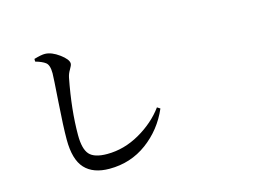

<svg xmlns="http://www.w3.org/2000/svg" viewBox="-104 -974 1709 1223"><g transform="rotate(-15 750.0 -362.0)"><path d="M262.7 -709Q242.2 -724.6 198.2 -737.3V-754.9Q248 -769.5 271.5 -768.6Q314.5 -767.6 364.3 -731Q414.1 -694.3 414.1 -667Q414.1 -655.3 399.4 -631.3Q384.8 -607.4 379.9 -582Q340.8 -380.9 340.8 -213.9Q340.8 -123 373 -86.4Q405.3 -49.8 490.2 -49.8Q601.6 -49.8 705.1 -108.9Q808.6 -168 872.1 -254.9L891.6 -242.2Q836.9 -115.2 728.5 -35.2Q620.1 44.9 480.5 44.9Q373 44.9 318.4 -14.2Q263.7 -73.2 263.7 -205.1Q263.7 -289.1 274.9 -450.7Q286.1 -612.3 286.1 -636.7Q286.1 -692.4 262.7 -709Z"/></g></svg>

Font: Bpmf Zihi Serif SemiBold
Style: SemiBold
Weight: 600
Foundry: But Ko
Version: Version 1.320